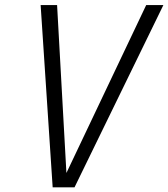

<svg xmlns="http://www.w3.org/2000/svg" viewBox="-20 -758 686 782"><path d="M194.5 5 145.5 -737.5H212.5L250.5 -53.5L575.5 -737.5H645.5L283.5 5Z"/></svg>

Font: Epilogue Light
Style: Italic
Weight: 300
Italic angle: -12°
Designer: Tyler Finck
Foundry: Etcetera Type Co
Version: Version 2.111; ttfautohint (v1.8.3)